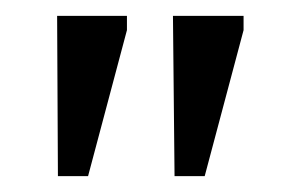

<svg xmlns="http://www.w3.org/2000/svg" viewBox="-20 -726 374 242"><path d="M200 -504H238L287 -688V-706H198ZM53 -504H91L140 -688V-706H52Z"/></svg>

Font: mjx-stx-n
Style: Regular
Weight: 500
Version: 1.0.0